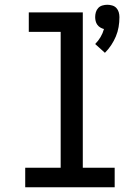

<svg xmlns="http://www.w3.org/2000/svg" viewBox="-20 -787 588 807"><path d="M421 -565 380 -602Q393 -615 402.5 -631Q412 -647 417 -665Q409 -667 401.5 -671.5Q394 -676 389 -683Q384 -690 382 -698.5Q380 -707 380 -715Q380 -726 383 -736Q386 -746 393 -753.5Q400 -761 410.5 -764Q421 -767 431 -767Q441 -767 451.5 -764Q462 -761 469 -753.5Q476 -746 479 -736Q482 -726 482 -715Q482 -694 478.5 -673.5Q475 -653 467 -634Q459 -615 447.5 -597.5Q436 -580 421 -565ZM86 0V-82H235V-653H101V-735H328V-82H462V0Z"/></svg>

Font: Iosevka Semi-Condensed Medium
Style: Regular
Weight: 500
Monospace: yes
Designer: Belleve Invis
Foundry: Belleve Invis
Version: Version 27.3.5